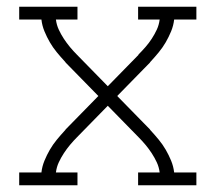

<svg xmlns="http://www.w3.org/2000/svg" viewBox="-20 -550 640 570"><path d="M37 0V-38H103Q105 -56 112 -73Q119 -90 128 -105.5Q137 -121 148.5 -135Q160 -149 172 -162L173 -163Q174 -165 175.5 -166.5Q177 -168 179 -170L272 -265L179 -360Q177 -362 175.5 -363.5Q174 -365 173 -367L172 -368Q160 -381 148.5 -395Q137 -409 128 -424.5Q119 -440 112 -457Q105 -474 103 -492H37V-530H210V-492H146Q148 -476 154.5 -462Q161 -448 169.5 -435Q178 -422 188 -410Q198 -398 209 -387L300 -294L391 -387Q391 -387 391 -387Q391 -387 391 -387V-388Q402 -399 412 -410.5Q422 -422 430.5 -435Q439 -448 445.5 -462Q452 -476 454 -492H390V-530H563V-492H497Q495 -474 488 -457Q481 -440 472 -424.5Q463 -409 451.5 -395Q440 -381 428 -368L427 -367Q426 -365 424.5 -363.5Q423 -362 421 -360L328 -265L421 -170Q423 -168 424.5 -166.5Q426 -165 427 -163L428 -162Q440 -149 451.5 -135Q463 -121 472 -105.5Q481 -90 488 -73Q495 -56 497 -38H563V0H390V-38H454Q452 -54 445.5 -68Q439 -82 430.5 -95Q422 -108 412 -120Q402 -132 391 -143L300 -236L209 -143Q198 -132 188 -120Q178 -108 169.5 -95Q161 -82 154.5 -68Q148 -54 146 -38H210V0Z"/></svg>

Font: Iosevka Curly Slab XLtEx
Style: Regular
Weight: 200
Width: 7
Monospace: yes
Designer: Belleve Invis
Foundry: Belleve Invis
Version: Version 11.1.0; ttfautohint (v1.8.3)